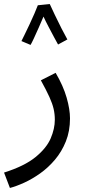

<svg xmlns="http://www.w3.org/2000/svg" viewBox="-45 -699 432 949"><path d="M4 230 -25 154Q76 122 130.5 77.5Q185 33 205.5 -15Q226 -63 226 -107Q226 -135 220 -161Q214 -187 199 -220Q184 -253 157 -302L230 -339Q268 -274 284.5 -216Q301 -158 301 -114Q301 -51 280.5 0Q260 51 226.5 90.5Q193 130 153.5 158Q114 186 74.5 204Q35 222 4 230ZM142 -673 201 -679Q210 -659 226 -625.5Q242 -592 259 -558.5Q276 -525 288 -504L242 -479Q235 -491 222 -515.5Q209 -540 194.5 -567.5Q180 -595 170 -617Q159 -591 146 -561.5Q133 -532 122 -508.5Q111 -485 106 -477L61 -496Q66 -506 77 -528.5Q88 -551 101 -578.5Q114 -606 125 -631.5Q136 -657 142 -673Z"/></svg>

Font: TSCustom
Style: Regular
Weight: 400
Designer: Monotype Design Team
Foundry: Monotype Imaging Inc.
Version: Version 2.004; ttfautohint (v1.8.3) -l 8 -r 50 -G 200 -x 14 